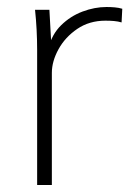

<svg xmlns="http://www.w3.org/2000/svg" viewBox="-20 -528 376 548"><path d="M86 0V-386Q86 -414 84.5 -443Q83 -472 80 -500H121L127 -391L118 -390Q128 -430 154.5 -456Q181 -482 215.5 -495Q250 -508 284 -508Q296 -508 307.5 -507Q319 -506 329 -503L327 -464Q317 -467 305.5 -468Q294 -469 281 -469Q235 -469 200.5 -445.5Q166 -422 147 -387.5Q128 -353 128 -320V0Z"/></svg>

Font: Mulish ExtraLight ExtraLight
Style: Regular
Weight: 250
Version: Version 3.603